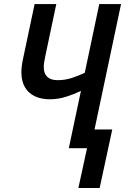

<svg xmlns="http://www.w3.org/2000/svg" viewBox="-20 -734 636 951"><path d="M368.2 197.3 411.1 0H320.8L380.9 -283.7Q347.7 -267.6 307.6 -254.9Q267.6 -242.2 227.5 -242.2Q184.1 -242.2 152.3 -257.3Q120.6 -272.5 103.3 -302.2Q85.9 -332 85.9 -376.5Q85.9 -390.6 88.1 -408.2Q90.3 -425.8 94.7 -445.3L151.4 -713.9H258.8L204.1 -454.6Q200.7 -438 198.7 -425.5Q196.8 -413.1 196.8 -401.9Q196.8 -369.6 214.1 -353.3Q231.4 -336.9 265.1 -336.9Q301.3 -336.9 334.2 -347.4Q367.2 -357.9 399.9 -373.5L471.7 -713.9H579.6L448.2 -92.8H536.1L473.6 197.3Z"/></svg>

Font: Open Sans SemiCondensed SemiBold
Style: Italic
Weight: 600
Width: 4
Italic angle: -12°
Designer: Monotype Design Team
Foundry: Monotype Imaging Inc.
Version: Version 3.000